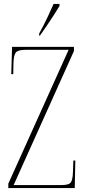

<svg xmlns="http://www.w3.org/2000/svg" viewBox="-20 -951 431 971"><path d="M22 0V-22L327 -699H109Q70 -699 59.5 -685Q49 -671 48 -630L47 -576H37L41 -714H354V-693L49 -15H290Q329 -15 338.5 -29Q348 -43 349 -83L351 -139H361L358 0ZM178 -781Q202 -825 219 -861Q236 -897 251 -931H281V-921Q271 -904 254 -877.5Q237 -851 218 -823Q199 -795 182 -771H178Z"/></svg>

Font: Noto Serif Display ExtraCondensed Thin
Style: Regular
Weight: 100
Width: 2
Designer: Monotype Design Team
Foundry: Monotype Imaging Inc.
Version: Version 2.009